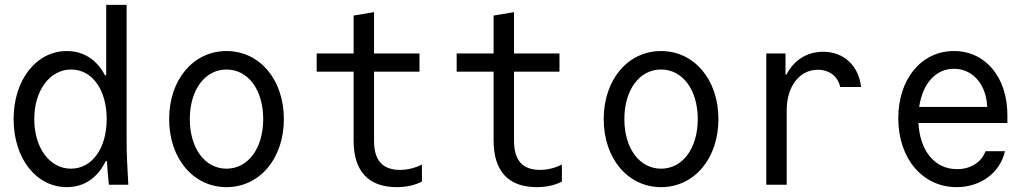

<svg xmlns="http://www.w3.org/2000/svg" viewBox="-20 -760 4240 790"><path d="M428 0H508C504 -63 501 -129 501 -180V-740H417V-450H412C379 -514 324 -550 255 -550C129 -550 36 -431 36 -270C36 -108 129 10 255 10C327 10 382 -29 415 -97H420C422 -65 424 -33 428 0ZM272 -66C184 -66 121 -152 121 -270C121 -388 185 -474 273 -474C359 -474 419 -391 419 -270C419 -150 359 -66 272 -66Z M912 10C1048 10 1148 -107 1148 -270C1148 -433 1048 -550 912 -550C776 -550 676 -433 676 -270C676 -107 776 10 912 10ZM912 -66C823 -66 761 -150 761 -270C761 -390 823 -474 912 -474C1001 -474 1063 -390 1063 -270C1063 -150 1001 -66 912 -66Z M1519 -181V-465H1706V-540H1519V-710L1435 -696V-540H1283V-465H1435V-181C1435 -56 1496 10 1612 10C1652 10 1688 2 1716 -13V-83C1686 -68 1656 -61 1626 -61C1554 -61 1519 -100 1519 -181Z M2095 -181V-465H2282V-540H2095V-710L2011 -696V-540H1859V-465H2011V-181C2011 -56 2072 10 2188 10C2228 10 2264 2 2292 -13V-83C2262 -68 2232 -61 2202 -61C2130 -61 2095 -100 2095 -181Z M2700 10C2836 10 2936 -107 2936 -270C2936 -433 2836 -550 2700 -550C2564 -550 2464 -433 2464 -270C2464 -107 2564 10 2700 10ZM2700 -66C2611 -66 2549 -150 2549 -270C2549 -390 2611 -474 2700 -474C2789 -474 2851 -390 2851 -270C2851 -150 2789 -66 2700 -66Z M3217 0V-307C3217 -405 3270 -473 3345 -473C3392 -473 3428 -446 3437 -402H3523C3513 -490 3452 -547 3367 -547C3300 -547 3246 -512 3216 -453H3212V-540H3133V0Z M3759 -254H4125V-286C4125 -442 4035 -550 3905 -550C3771 -550 3676 -435 3676 -273C3676 -108 3776 10 3916 10C4015 10 4095 -49 4115 -138H4035C4019 -93 3974 -64 3918 -64C3826 -64 3765 -139 3759 -254ZM3905 -477C3981 -477 4038 -415 4042 -320H3762C3776 -416 3830 -477 3905 -477Z"/></svg>

Font: CommitMonoNiceRocks
Style: Regular
Weight: 400
Monospace: yes
Designer: Eigil Nikolajsen
Foundry: Eigil Nikolajsen
Version: Version 1.143